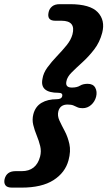

<svg xmlns="http://www.w3.org/2000/svg" viewBox="-69 -754 505 898"><path d="M222 -304.5Q225.5 -320 204 -320Q116.5 -320 129.5 -384.5Q133.5 -412.5 153 -439Q172.5 -465.5 197.2 -491.2Q222 -517 242.5 -542.2Q263 -567.5 270 -593.5Q286.5 -657 218.5 -657H189.5Q149 -657 158.5 -697.5Q162 -713.5 174.8 -724Q187.5 -734.5 210.5 -734.5H258Q352.5 -734.5 388.2 -696.8Q424 -659 409 -600.5Q397.5 -556.5 371.8 -523Q346 -489.5 317 -463.2Q288 -437 266.2 -415.2Q244.5 -393.5 241.5 -373Q235.5 -344.5 267 -344.5Q291 -344.5 305 -353.2Q319 -362 341 -362Q366.5 -362 376.5 -343.8Q386.5 -325.5 380.5 -301.5Q374.5 -278.5 357.2 -263.2Q340 -248 317.5 -248Q302.5 -248 293.5 -252.2Q284.5 -256.5 274.5 -260.8Q264.5 -265 247 -265Q212.5 -265 204 -234Q198.5 -213 209 -190.2Q219.5 -167.5 233.8 -140.8Q248 -114 255.5 -80.5Q263 -47 251.5 -4.5Q236 53.5 181.2 88.5Q126.5 123.5 31.5 123.5H-12.5Q-36 123.5 -43.8 112.2Q-51.5 101 -47.5 83.5Q-38 46.5 3.5 46.5H32.5Q100.5 46.5 118.5 -21.5Q125 -46 119 -70.8Q113 -95.5 102.8 -120.2Q92.5 -145 86.5 -169.8Q80.5 -194.5 87 -220Q96.5 -256 125.2 -273Q154 -290 196.5 -290Q219 -290 222 -304.5Z"/></svg>

Font: Fraunces 72pt S100
Style: Bold Italic
Weight: 700
Italic angle: -16°
Version: Version 1.000; ttfautohint (v1.8.3)